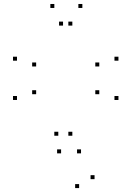

<svg xmlns="http://www.w3.org/2000/svg" viewBox="-20 -760 660 964"><path d="M454.7 139.5V119.5H434.7V139.5ZM161.5 -287V-307H141.5V-287ZM161.5 -426.3V-446.3H141.5V-426.3ZM296.5 -631.5V-651.5H276.5V-631.5ZM343.2 -631.5V-651.5H323.2V-631.5ZM478.5 -426.3V-446.3H458.5V-426.3ZM478.5 -287V-307H458.5V-287ZM343.2 -78.5V-98.5H323.2V-78.5ZM272.7 -78.5V-98.5H252.7V-78.5ZM286.7 10V-10H266.7V10ZM386.8 10V-10H366.8V10ZM574.7 -258V-278H554.7V-258ZM574.7 -455.3V-475.3H554.7V-455.3ZM393.5 -720V-740H373.5V-720ZM252.8 -720V-740H232.8V-720ZM65.3 -455.3V-475.3H45.3V-455.3ZM65.3 -258V-278H45.3V-258ZM377.3 184.3V164.3H357.3V184.3Z"/></svg>

Font: Monaspace Krypton Dots Var
Style: Regular
Weight: 400
Designer: Riley Cran and the Lettermatic Team
Version: Version 1.100 (Monaspace Krypton Dots)